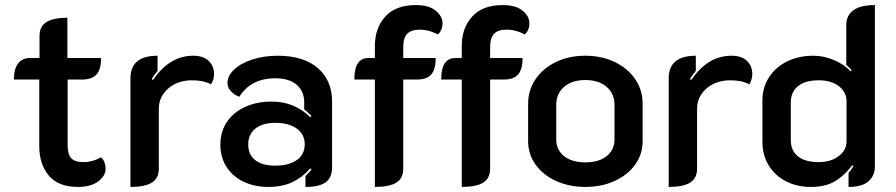

<svg xmlns="http://www.w3.org/2000/svg" viewBox="-20 -729 3537 758"><path d="M135 -152V-415H35Q35 -458 52 -479Q69 -500 98 -500H136V-587Q136 -625 163.5 -642Q191 -659 246 -659V-500H379Q379 -455 361 -435Q343 -415 304 -415H247V-156Q247 -120 261 -104.5Q275 -89 310 -89Q345 -89 379 -108Q388 -100 392.5 -88Q397 -76 397 -63Q397 -35 368 -13Q339 9 288 9Q210 9 172.5 -36Q135 -81 135 -152Z M607 -300V-63Q607 -25 579.5 -8Q552 9 495 9V-420Q495 -509 602 -509V-449Q588 -433 579 -417L584 -413Q649 -509 743 -509Q783 -509 804 -488.5Q825 -468 825 -437Q825 -414 813 -396Q784 -412 739 -412Q681 -412 644 -379.5Q607 -347 607 -300Z M850 -158Q850 -210 876.5 -248.5Q903 -287 949 -307.5Q995 -328 1052 -328Q1143 -328 1205 -266L1210 -271Q1192 -289 1181 -297V-325Q1181 -369 1151 -394.5Q1121 -420 1067 -420Q1019 -420 983 -401.5Q947 -383 925 -347Q905 -354 891.5 -369Q878 -384 878 -401Q878 -430 905 -455Q932 -480 977.5 -494.5Q1023 -509 1076 -509Q1178 -509 1234.5 -460.5Q1291 -412 1291 -328V-69Q1291 -28 1266 -9.5Q1241 9 1186 9V-34Q1204 -52 1210 -60L1205 -64Q1173 -28 1133.5 -9.5Q1094 9 1039 9Q986 9 943 -11Q900 -31 875 -69Q850 -107 850 -158ZM1183 -159Q1183 -199 1151.5 -221.5Q1120 -244 1066 -244Q1017 -244 988.5 -221.5Q960 -199 960 -159Q960 -118 988 -96.5Q1016 -75 1065 -75Q1120 -75 1151.5 -97Q1183 -119 1183 -159Z M1460 -415H1379Q1379 -459 1393 -479.5Q1407 -500 1435 -500H1460V-548Q1460 -618 1501 -663.5Q1542 -709 1622 -709Q1673 -709 1700 -687Q1727 -665 1727 -637Q1727 -610 1709 -593Q1673 -612 1638 -612Q1603 -612 1587.5 -595.5Q1572 -579 1572 -543V-500H1700Q1700 -455 1682.5 -435Q1665 -415 1626 -415H1572V-63Q1572 -25 1544.5 -8Q1517 9 1460 9Z M1803 -415H1722Q1722 -459 1736 -479.5Q1750 -500 1778 -500H1803V-548Q1803 -618 1844 -663.5Q1885 -709 1965 -709Q2016 -709 2043 -687Q2070 -665 2070 -637Q2070 -610 2052 -593Q2016 -612 1981 -612Q1946 -612 1930.5 -595.5Q1915 -579 1915 -543V-500H2043Q2043 -455 2025.5 -435Q2008 -415 1969 -415H1915V-63Q1915 -25 1887.5 -8Q1860 9 1803 9Z M2065 -172V-320Q2065 -373 2094 -416Q2123 -459 2174.5 -484Q2226 -509 2291 -509Q2356 -509 2407.5 -484Q2459 -459 2488 -416Q2517 -373 2517 -320V-172Q2517 -120 2487.5 -79Q2458 -38 2406.5 -14.5Q2355 9 2291 9Q2227 9 2175.5 -14.5Q2124 -38 2094.5 -79Q2065 -120 2065 -172ZM2406 -179V-315Q2406 -359 2375 -386Q2344 -413 2291 -413Q2238 -413 2207 -386Q2176 -359 2176 -315V-179Q2176 -137 2207 -112.5Q2238 -88 2291 -88Q2344 -88 2375 -112.5Q2406 -137 2406 -179Z M2732 -300V-63Q2732 -25 2704.5 -8Q2677 9 2620 9V-420Q2620 -509 2727 -509V-449Q2713 -433 2704 -417L2709 -413Q2774 -509 2868 -509Q2908 -509 2929 -488.5Q2950 -468 2950 -437Q2950 -414 2938 -396Q2909 -412 2864 -412Q2806 -412 2769 -379.5Q2732 -347 2732 -300Z M2990 -169V-332Q2990 -384 3016 -424Q3042 -464 3087.5 -486.5Q3133 -509 3191 -509Q3231 -509 3271 -492.5Q3311 -476 3339 -447L3342 -452Q3336 -460 3321 -473V-630Q3321 -668 3349 -688.5Q3377 -709 3434 -709V-72Q3434 -36 3409 -13.5Q3384 9 3330 9V-46Q3343 -62 3349 -73L3345 -77Q3313 -35 3275.5 -13Q3238 9 3181 9Q3126 9 3082.5 -13.5Q3039 -36 3014.5 -76.5Q2990 -117 2990 -169ZM3322 -171V-330Q3322 -365 3292 -388.5Q3262 -412 3212 -412Q3159 -412 3130.5 -389Q3102 -366 3102 -325V-176Q3102 -134 3130.5 -111.5Q3159 -89 3212 -89Q3260 -89 3291 -112.5Q3322 -136 3322 -171Z"/></svg>

Font: K2D SemiBold
Style: Regular
Weight: 600
Designer: Katatrad Aksorn Co.,Ltd.
Foundry: Cadson Demak Co.,Ltd.
Version: Version 1.000; ttfautohint (v1.6)